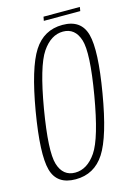

<svg xmlns="http://www.w3.org/2000/svg" viewBox="-114 -797 597 860"><g transform="rotate(-15 184.5 -366.5)"><path d="M128 4Q214.5 4 262.5 -70.2Q310.5 -144.5 343 -337.5Q375.5 -529 355.2 -604.2Q335 -679.5 248.5 -679.5Q162 -679.5 114 -604.8Q66 -530 33 -337.5Q0.5 -145 20.8 -70.5Q41 4 128 4ZM133.5 -25.5Q77 -25.5 58.2 -86.5Q39.5 -147.5 71.5 -337.5Q104 -527.5 145.5 -588.8Q187 -650 243 -650Q299 -650 318.2 -589Q337.5 -528 305 -337.5Q272.5 -147 231 -86.2Q189.5 -25.5 133.5 -25.5ZM173 -718.5H342L345 -737H176.5Z"/></g></svg>

Font: Anybody Condensed ExtraLight
Style: Italic
Weight: 250
Width: 3
Italic angle: -10°
Version: Version 1.113;gftools[0.9.25]